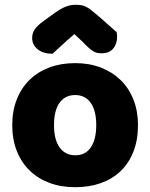

<svg xmlns="http://www.w3.org/2000/svg" viewBox="-20 -764 626 800"><path d="M290 -622Q256 -593 237 -575Q218 -557 199 -540Q160 -540 137 -558.5Q114 -577 114 -606Q114 -626 125 -642Q136 -658 162 -677L211 -712Q235 -729 254.5 -736.5Q274 -744 294 -744Q307 -744 317.5 -742.5Q328 -741 339 -735.5Q350 -730 363 -719.5Q376 -709 396 -692L466 -630Q467 -625 467.5 -621Q468 -617 468 -612Q468 -581 451.5 -561.5Q435 -542 404 -542Q394 -542 386 -543.5Q378 -545 369.5 -550Q361 -555 350 -564.5Q339 -574 324 -590ZM555 -243Q555 -181 536 -132.5Q517 -84 482.5 -51Q448 -18 400 -1Q352 16 293 16Q234 16 186 -2Q138 -20 103.5 -53.5Q69 -87 50 -135Q31 -183 31 -243Q31 -302 50 -350Q69 -398 103.5 -431.5Q138 -465 186 -483Q234 -501 293 -501Q352 -501 400 -482.5Q448 -464 482.5 -430.5Q517 -397 536 -349Q555 -301 555 -243ZM205 -243Q205 -182 228.5 -149.5Q252 -117 294 -117Q336 -117 358.5 -150Q381 -183 381 -243Q381 -303 358 -335.5Q335 -368 293 -368Q251 -368 228 -335.5Q205 -303 205 -243Z"/></svg>

Font: Baloo Paaji
Style: Regular
Weight: 400
Designer: Shuchita Grover and Ek Type
Foundry: Ek Type
Version: Version 1.007;PS 1.000;hotconv 1.0.88;makeotf.lib2.5.647800